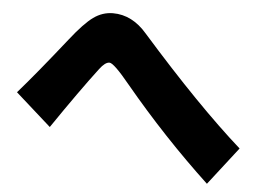

<svg xmlns="http://www.w3.org/2000/svg" viewBox="-50 -757 1099 814"><g transform="rotate(5 500.0 -350.0)"><path d="M22.5 -324.2Q98.6 -411.1 220.7 -565.4Q278.3 -638.7 316.4 -666Q354.5 -693.4 399.4 -693.4Q481.4 -693.4 544.9 -619.1Q796.9 -334 983.4 -168.9L858.4 -7.8Q665 -188.5 491.2 -397.5Q420.9 -483.4 402.3 -483.4Q383.8 -483.4 360.4 -452.1Q286.1 -354.5 173.8 -189.5Z"/></g></svg>

Font: GenEi M Gothic v2 Black
Style: Regular
Weight: 900
Version: Version 2.0